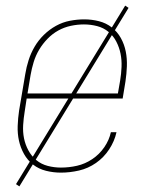

<svg xmlns="http://www.w3.org/2000/svg" viewBox="-20 -607 540 684"><path d="M197 8Q170 8 144 1.5Q118 -5 98 -20.5Q78 -36 65.5 -58.5Q53 -81 47.5 -106Q42 -131 43 -158.5Q44 -186 48 -213L70 -343Q74 -368 82 -393Q90 -418 103.5 -441Q117 -464 136.5 -483Q156 -502 179.5 -515Q203 -528 229 -533Q255 -538 280 -538Q307 -538 332.5 -531.5Q358 -525 378 -509.5Q398 -494 410.5 -471.5Q423 -449 428 -423.5Q433 -398 432 -371Q431 -344 427 -317L417 -256H75L68 -210Q64 -186 62.5 -161.5Q61 -137 65.5 -114.5Q70 -92 81 -71.5Q92 -51 109.5 -36.5Q127 -22 150 -16Q173 -10 197 -10Q226 -10 254.5 -16.5Q283 -23 308.5 -40Q334 -57 351.5 -82.5Q369 -108 375 -136H395Q388 -104 369 -75Q350 -46 322 -26.5Q294 -7 261.5 0.5Q229 8 197 8ZM400 -274 408 -320Q412 -344 413 -368.5Q414 -393 409.5 -415.5Q405 -438 394.5 -458.5Q384 -479 366.5 -493.5Q349 -508 326 -514Q303 -520 279 -520Q256 -520 232.5 -515Q209 -510 188 -498.5Q167 -487 149.5 -469Q132 -451 119.5 -430Q107 -409 100 -386Q93 -363 89 -340L78 -274ZM49 57 37 49 426 -587 438 -579Z"/></svg>

Font: Iosevka Slab Thin Oblique
Style: Regular
Weight: 100
Italic angle: -9°
Monospace: yes
Designer: Belleve Invis
Foundry: Belleve Invis
Version: Version 11.1.0; ttfautohint (v1.8.3)